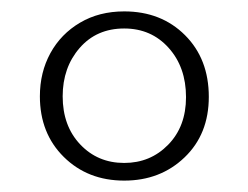

<svg xmlns="http://www.w3.org/2000/svg" viewBox="-20 -730 436 337"><path d="M198 -710Q263 -710 304.8 -668.2Q346.5 -626.5 346.5 -560Q346.5 -494.5 304 -453.8Q261.5 -413 198 -413Q134 -413 92 -454.5Q50 -496 50 -561Q50 -603 68.5 -636.8Q87 -670.5 120.5 -690.2Q154 -710 198 -710ZM198 -680Q149.5 -680 119.8 -645.8Q90 -611.5 90 -561Q90 -509 120.8 -476.5Q151.5 -444 198 -444Q244 -444 275.2 -476Q306.5 -508 306.5 -559.5Q306.5 -612 276 -646Q245.5 -680 198 -680Z"/></svg>

Font: Fraunces 9pt SuperSoft Thin
Style: Regular
Weight: 100
Version: Version 1.000;[b76b70a41]